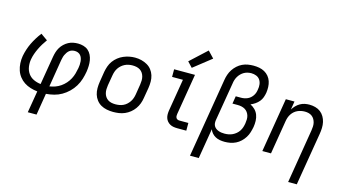

<svg xmlns="http://www.w3.org/2000/svg" viewBox="-101 -1167 3202 1778"><g transform="rotate(15 1500.0 -278.0)"><path d="M241 215 276 6Q241 2 208.5 -8Q176 -18 148.5 -36Q121 -54 100.5 -80.5Q80 -107 69.5 -138.5Q59 -170 57 -205.5Q55 -241 61 -276Q67 -308 77.5 -340.5Q88 -373 102.5 -403Q117 -433 135.5 -463Q154 -493 175 -520L240 -474Q223 -451 207.5 -425.5Q192 -400 179.5 -374Q167 -348 157.5 -321Q148 -294 143 -266Q137 -230 142.5 -194Q148 -158 168 -130Q188 -102 220 -87Q252 -72 288 -68L334 -343Q338 -366 345 -388.5Q352 -411 364.5 -432Q377 -453 395.5 -470.5Q414 -488 435.5 -499.5Q457 -511 480 -515.5Q503 -520 527 -520Q554 -520 580 -512.5Q606 -505 625 -488.5Q644 -472 655.5 -448.5Q667 -425 671.5 -398.5Q676 -372 675 -344.5Q674 -317 670 -290Q664 -253 652.5 -216Q641 -179 620.5 -145Q600 -111 570.5 -82.5Q541 -54 507 -34.5Q473 -15 435.5 -5.5Q398 4 359 7L325 215ZM372 -68Q399 -72 426 -81.5Q453 -91 477.5 -108Q502 -125 521.5 -147Q541 -169 554.5 -194.5Q568 -220 575.5 -247Q583 -274 588 -301Q591 -317 592 -333.5Q593 -350 591.5 -366Q590 -382 585 -397Q580 -412 570 -423.5Q560 -435 545.5 -440.5Q531 -446 515 -446Q501 -446 487.5 -442Q474 -438 463 -429Q452 -420 444 -408Q436 -396 430 -383.5Q424 -371 421 -357.5Q418 -344 415 -331Z M1003 8Q972 8 941.5 2Q911 -4 885.5 -18.5Q860 -33 842 -56.5Q824 -80 815.5 -108Q807 -136 807 -167.5Q807 -199 812 -230L828 -330Q833 -357 842.5 -384.5Q852 -412 869.5 -436Q887 -460 910.5 -478.5Q934 -497 961 -508.5Q988 -520 1015.5 -525.5Q1043 -531 1071 -531Q1103 -531 1132.5 -523.5Q1162 -516 1187.5 -501.5Q1213 -487 1231 -464Q1249 -441 1258 -412.5Q1267 -384 1267 -352.5Q1267 -321 1262 -290L1245 -190Q1241 -163 1231 -136Q1221 -109 1204 -85Q1187 -61 1163.5 -42Q1140 -23 1113 -11.5Q1086 0 1058 4Q1030 8 1003 8ZM1004 -66Q1023 -66 1041.5 -69Q1060 -72 1078 -80Q1096 -88 1111 -101.5Q1126 -115 1137 -131Q1148 -147 1154.5 -165.5Q1161 -184 1164 -202L1180 -302Q1183 -322 1183.5 -341Q1184 -360 1179.5 -378Q1175 -396 1165 -411.5Q1155 -427 1139.5 -437Q1124 -447 1105.5 -451Q1087 -455 1067 -455Q1049 -455 1030.5 -451.5Q1012 -448 994.5 -439.5Q977 -431 962 -418Q947 -405 936 -388.5Q925 -372 919 -354Q913 -336 910 -318L893 -218Q890 -199 889.5 -179.5Q889 -160 893.5 -142Q898 -124 908 -109Q918 -94 933 -84Q948 -74 966.5 -70Q985 -66 1004 -66Z M1617 0Q1598 0 1580 -3Q1562 -6 1546.5 -14.5Q1531 -23 1519.5 -36.5Q1508 -50 1502.5 -67Q1497 -84 1497 -102.5Q1497 -121 1500 -140L1551 -447H1447V-520H1647L1582 -128Q1580 -118 1580.5 -108Q1581 -98 1585.5 -90Q1590 -82 1598.5 -78Q1607 -74 1617 -74H1703V0ZM1601 -575 1554 -625 1712 -771 1771 -709Z M1796 215 1922 -545Q1926 -571 1935 -597.5Q1944 -624 1959.5 -647.5Q1975 -671 1996.5 -690.5Q2018 -710 2043.5 -722Q2069 -734 2096 -738.5Q2123 -743 2150 -743Q2178 -743 2205 -738Q2232 -733 2255.5 -720Q2279 -707 2296 -686.5Q2313 -666 2321.5 -640.5Q2330 -615 2331 -587Q2332 -559 2328 -531Q2324 -508 2316 -485.5Q2308 -463 2292.5 -444.5Q2277 -426 2256.5 -412Q2236 -398 2214 -389Q2239 -377 2259 -357Q2279 -337 2289 -310.5Q2299 -284 2300 -254Q2301 -224 2296 -194Q2291 -168 2283 -141.5Q2275 -115 2260 -91Q2245 -67 2224 -47Q2203 -27 2177.5 -14.5Q2152 -2 2125 3Q2098 8 2072 8Q2048 8 2025.5 4Q2003 0 1983.5 -10.5Q1964 -21 1949.5 -37.5Q1935 -54 1928 -74L1880 215ZM2051 -65Q2070 -65 2089.5 -68.5Q2109 -72 2127 -80.5Q2145 -89 2161 -102.5Q2177 -116 2188 -133Q2199 -150 2205 -169Q2211 -188 2214 -207Q2217 -226 2217.5 -245Q2218 -264 2213 -281Q2208 -298 2197.5 -312.5Q2187 -327 2172 -336Q2157 -345 2139 -349Q2121 -353 2102 -353H2051L2063 -426H2114Q2130 -426 2145 -429Q2160 -432 2175 -438.5Q2190 -445 2202.5 -456Q2215 -467 2224 -480.5Q2233 -494 2238 -509Q2243 -524 2245 -540Q2250 -564 2247 -589Q2244 -614 2231 -633Q2218 -652 2195.5 -661Q2173 -670 2148 -670Q2131 -670 2113 -666Q2095 -662 2079 -653Q2063 -644 2049.5 -630.5Q2036 -617 2026.5 -601Q2017 -585 2011.5 -567.5Q2006 -550 2004 -533L1942 -163Q1940 -148 1941.5 -133.5Q1943 -119 1950.5 -107Q1958 -95 1969 -87Q1980 -79 1993.5 -74Q2007 -69 2021.5 -67Q2036 -65 2051 -65Z M2737 215 2822 -302Q2825 -321 2826 -340Q2827 -359 2823 -376.5Q2819 -394 2810 -409.5Q2801 -425 2787 -435.5Q2773 -446 2755.5 -450.5Q2738 -455 2719 -455Q2701 -455 2683.5 -451.5Q2666 -448 2649.5 -440.5Q2633 -433 2619 -421Q2605 -409 2594.5 -393.5Q2584 -378 2578 -361Q2572 -344 2569 -327L2515 0H2432L2518 -520H2601L2588 -440Q2600 -460 2617 -477.5Q2634 -495 2655 -507Q2676 -519 2698.5 -523.5Q2721 -528 2743 -528Q2772 -528 2800 -520.5Q2828 -513 2849.5 -496.5Q2871 -480 2885 -456Q2899 -432 2905 -405Q2911 -378 2910 -348.5Q2909 -319 2904 -290L2820 215Z"/></g></svg>

Font: Zed Sans Extended
Style: Italic
Weight: 400
Width: 7
Italic angle: -9°
Designer: Belleve Invis
Foundry: Belleve Invis
Version: Version 1.0.0; ttfautohint (v1.8.4)